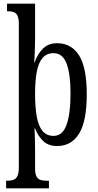

<svg xmlns="http://www.w3.org/2000/svg" viewBox="-20 -780 532 1040"><path d="M13 240V199H20Q39 199 53 194Q67 189 74.5 173Q82 157 82 126V-650Q82 -681 74.5 -695.5Q67 -710 54 -714.5Q41 -719 25 -719H18V-760H170V-570Q170 -548 169 -519Q168 -490 167 -467.5Q166 -445 165 -441H167Q184 -489 213.5 -517.5Q243 -546 289 -546Q367 -546 408.5 -479.5Q450 -413 450 -269Q450 -124 408.5 -56.5Q367 11 289 11Q243 11 215 -15Q187 -41 170 -84H167Q167 -81 167.5 -70Q168 -59 168.5 -43Q169 -27 169.5 -7.5Q170 12 170 33V131Q170 161 177.5 175.5Q185 190 199 194.5Q213 199 232 199H245V240ZM270 -44Q319 -44 340.5 -104Q362 -164 362 -273Q362 -380 340.5 -436Q319 -492 270 -492Q232 -492 210 -465.5Q188 -439 179 -390Q170 -341 170 -272Q170 -200 179 -149Q188 -98 210 -71Q232 -44 270 -44Z"/></svg>

Font: Noto Serif Khmer ExtraCondensed
Style: Regular
Weight: 400
Width: 2
Designer: Danh Hong and the Monotype Design Team
Foundry: Monotype Imaging Inc.
Version: Version 2.004